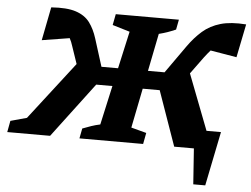

<svg xmlns="http://www.w3.org/2000/svg" viewBox="-90 -734 1293 991"><g transform="rotate(5 556.0 -239.0)"><path d="M-34 0 -23 -59 61 -82 292 -381 261 -472Q255 -492 245 -511L102 -488L136 -661Q217 -667 264 -651.5Q311 -636 336 -602.5Q361 -569 376 -521L421 -378H507L550 -571L460 -598L471 -655H798L788 -603Q765 -593 745 -586Q725 -579 701 -573L662 -378H748L849 -521Q883 -569 921.5 -602.5Q960 -636 1013.5 -651.5Q1067 -667 1146 -661L1111 -488L975 -511Q960 -494 944 -473L879 -384L990 -96H1065L1008 185H946L933 0H831L731 -284H643L602 -79L681 -58L670 0H340L350 -52Q373 -61 395 -68.5Q417 -76 441 -81L486 -284H402L188 0Z"/></g></svg>

Font: Piazzolla
Style: Bold Italic
Weight: 700
Italic angle: -11.3°
Designer: Juan Pablo del Peral
Foundry: Huerta Tipografica
Version: Version 1.330